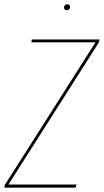

<svg xmlns="http://www.w3.org/2000/svg" viewBox="-25 -862 477 882"><path d="M281.7 -814.9Q275.9 -814.9 272.5 -818.4Q269 -821.8 269 -827.1Q269 -833.5 273.2 -837.9Q277.3 -842.3 284.2 -842.3Q290 -842.3 293.5 -838.9Q296.9 -835.4 296.9 -830.1Q296.9 -823.7 292.7 -819.3Q288.6 -814.9 281.7 -814.9ZM-4.9 0 -2.4 -13.2 413.6 -667.5H119.1L121.1 -680.7H431.6L429.7 -668L13.7 -14.2H326.7L322.3 0Z"/></svg>

Font: Fira Sans Compressed Hair
Style: Italic
Weight: 100
Width: 3
Italic angle: -8°
Designer: Carrois Corporate & Edenspiekermann AG
Foundry: Carrois Corporate GbR & Edenspiekermann AG
Version: Version 4.203;PS 004.203;hotconv 1.0.88;makeotf.lib2.5.64775